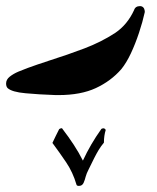

<svg xmlns="http://www.w3.org/2000/svg" viewBox="-27 -312 516 630"><path d="M320 114Q314 133 314 156Q304 168 296.5 180.5Q289 193 282 207Q270 232 263.5 244.5Q257 257 254 268Q252 277 247.5 287.5Q243 298 232 298Q225 298 224 294Q212 253 190 220.5Q168 188 145 157Q150 146 156 134Q162 122 167 112Q169 110 173 109Q177 108 178 111Q198 137 215 163Q232 189 245 215Q270 161 305 112Q307 109 313 109H314Q315 109 315 109.5Q315 110 316 110ZM433 -292Q446 -291 448 -276V-272Q441 -240 429 -204Q417 -168 402.5 -137Q388 -106 371 -85Q337 -46 287.5 -23Q238 0 165 0H156Q99 -2 57 -6Q12 -10 -2 -23Q-7 -28 -7 -38Q-7 -51 5 -60.5Q17 -70 33.5 -77Q50 -84 64 -89Q78 -94 96.5 -100.5Q115 -107 137 -114Q194 -132 249.5 -153Q305 -174 351 -204Q391 -231 413 -279Q417 -292 433 -292Z"/></svg>

Font: Aref Ruqaa Ink
Style: Bold
Weight: 700
Designer: Abdullah Aref
Version: Version 1.005